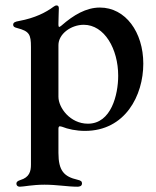

<svg xmlns="http://www.w3.org/2000/svg" viewBox="-20 -474 577 712"><path d="M53.6 218.4C67.1 218.4 100.5 210.9 144.9 210.9C191.8 210.9 230.8 218.4 267 218.4C274.5 218.4 284.1 216.6 284.1 206C284.1 198.5 279.5 195.3 267.4 192.5C217.7 181.1 196.7 159.4 196.7 93V2.8C197.1 -5.3 199.6 -7.1 207.4 -4.6L209.2 -4.3C232.2 5 262.8 11.4 295.1 11.4C444.2 11.4 511.4 -119.7 511.4 -237.9C511.4 -354.8 445.3 -446 350.5 -446C299.4 -446 252.8 -418.3 208.5 -379.6L205.3 -377.1C198.9 -372.2 197.1 -373.2 196.7 -381.4V-387.8C196.7 -408.4 198.2 -429.3 198.2 -443.5C198.2 -450.6 195 -453.8 190.3 -453.8C186.1 -453.8 182.9 -452.4 178.3 -448.9C150.6 -428.3 110.4 -407.3 51.1 -396.3C36.6 -393.8 28.8 -391 28.8 -382.1C28.8 -375.4 33.4 -372.5 43.7 -370C88.8 -358.3 94.8 -346.2 94.8 -299.7V136.4C94.8 161.6 88.8 183.6 55.8 193.5C44.7 197.1 40.8 201 40.8 207C40.8 214.5 46.2 218.4 53.6 218.4ZM196.7 -115.1V-306.8C196.7 -348 243.3 -382.1 290.5 -382.1C367.2 -382.1 418.3 -292.6 418.3 -193.2C418.3 -123.6 392.8 -15.3 306.1 -15.3C240.1 -15.3 196.7 -74.6 196.7 -115.1Z"/></svg>

Font: Margiela Serif Medium
Style: Regular
Weight: 500
Designer: Andreas Faust, Stefan Endress
Version: Version 1.002;FEAKit 1.0